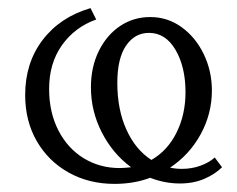

<svg xmlns="http://www.w3.org/2000/svg" viewBox="-20 -445 584 473"><path d="M42 -211Q42 -290 85 -346.5Q128 -403 203 -425L217 -397Q164 -378 132.5 -333.5Q101 -289 101 -226Q101 -168 124 -123.5Q147 -79 186.5 -55Q226 -31 275 -31Q285 -31 303 -33Q258 -66 231 -118.5Q204 -171 204 -230Q204 -280 223.5 -319.5Q243 -359 276 -381Q309 -403 350 -403Q393 -403 427.5 -378Q462 -353 482 -311.5Q502 -270 502 -222Q502 -165 474.5 -114.5Q447 -64 399 -32Q413 -29 428 -29Q453 -29 474.5 -37Q496 -45 509 -57L527 -33Q510 -16 483.5 -4.5Q457 7 423 7Q386 7 350 -7Q310 8 262 8Q199 8 149 -20Q99 -48 70.5 -97.5Q42 -147 42 -211ZM353 -51Q393 -74 415 -118.5Q437 -163 437 -218Q437 -280 412.5 -322Q388 -364 347 -364Q312 -364 290.5 -332.5Q269 -301 269 -241Q269 -175 291.5 -125.5Q314 -76 353 -51Z"/></svg>

Font: LXGW Bright TC
Style: Regular
Weight: 400
Designer: Christian Thalmann (Catharsis Fonts)
Foundry: LXGW / Christian Thalmann (Catharsis Fonts) / Fontworks Inc.
Version: Version 5.501